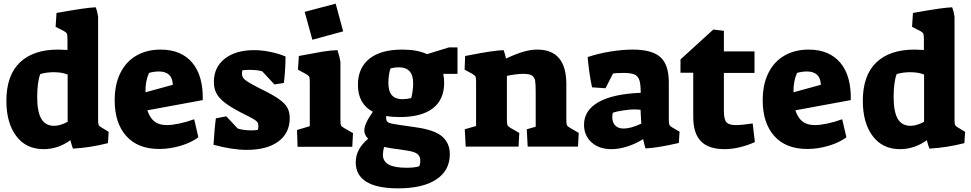

<svg xmlns="http://www.w3.org/2000/svg" viewBox="-20 -805 5326 1053"><path d="M15 -252Q15 -391 88.5 -462Q162 -533 298 -533Q306 -533 350 -531V-591Q350 -613 347 -620Q344 -627 330 -635L285 -658L290 -734Q386 -751 432 -757.5Q478 -764 505 -765Q514 -742 518 -713V-144Q518 -126 521.5 -119Q525 -112 538 -105L576 -82L572 -20Q474 5 380 10Q373 -9 366 -36Q298 13 219 13Q123 13 69 -59Q15 -131 15 -252ZM351 -137V-396Q321 -409 274 -409Q236 -409 201 -399Q193 -380 188.5 -347Q184 -314 184 -274Q184 -192 206.5 -153.5Q229 -115 277 -115Q310 -115 351 -137Z M609 -255Q609 -342 640 -404.5Q671 -467 728 -500Q785 -533 861 -533Q974 -533 1034.5 -461Q1095 -389 1092 -256L788 -200Q802 -158 827.5 -138.5Q853 -119 895 -119Q924 -119 964 -127.5Q1004 -136 1045 -151L1068 -52Q1031 -24 972 -6Q913 12 853 12Q736 12 672.5 -59Q609 -130 609 -255ZM928 -340Q926 -378 906.5 -395.5Q887 -413 852 -413Q823 -413 797 -405Q776 -356 778 -299Z M1151 -11Q1157 -109 1164 -156L1221 -167L1284 -100Q1317 -90 1358 -90Q1381 -90 1394 -93Q1397 -101 1397 -115Q1397 -127 1391.5 -135Q1386 -143 1367 -154Q1348 -165 1301 -188Q1242 -219 1211 -243.5Q1180 -268 1166.5 -294Q1153 -320 1153 -356Q1153 -436 1212.5 -483Q1272 -530 1374 -530Q1416 -530 1462.5 -520.5Q1509 -511 1546 -495Q1546 -430 1537 -350L1485 -342L1418 -414Q1392 -422 1342 -422Q1334 -422 1310 -420Q1307 -414 1307 -401Q1307 -387 1315 -376.5Q1323 -366 1343.5 -353.5Q1364 -341 1409 -318Q1475 -286 1508.5 -262.5Q1542 -239 1555.5 -215Q1569 -191 1569 -157Q1569 -75 1506.5 -29Q1444 17 1334 17Q1255 17 1151 -11Z M1651 -740 1821 -785 1862 -633 1693 -587ZM1609 -92 1679 -113V-356Q1679 -378 1675.5 -384.5Q1672 -391 1658 -399L1614 -423L1619 -498Q1702 -514 1747.5 -521.5Q1793 -529 1831 -530Q1844 -487 1847 -466V-146Q1847 -125 1850 -118Q1853 -111 1867 -103L1916 -75L1912 0H1612Z M1931 86Q1931 12 1999 -44Q1978 -65 1978 -90Q1978 -126 2025 -192Q1943 -235 1943 -340Q1943 -432 2005.5 -482.5Q2068 -533 2186 -533Q2269 -533 2322 -508L2442 -545H2489V-400H2411Q2416 -375 2416 -351Q2416 -259 2354 -211Q2292 -163 2172 -163Q2131 -163 2098 -169V-155Q2098 -139 2111.5 -132.5Q2125 -126 2170 -120L2260 -107Q2366 -92 2406.5 -55Q2447 -18 2447 40Q2447 130 2373 179Q2299 228 2163 228Q2048 228 1989.5 192Q1931 156 1931 86ZM2235 -267Q2239 -279 2242.5 -303Q2246 -327 2246 -347Q2246 -392 2226.5 -414Q2207 -436 2166 -436Q2146 -436 2122 -430Q2117 -418 2113.5 -395Q2110 -372 2110 -351Q2110 -305 2129 -283Q2148 -261 2187 -261Q2208 -261 2235 -267ZM2279 107Q2285 95 2285 75Q2285 51 2268 38.5Q2251 26 2207 20L2175 15Q2131 10 2086 1Q2080 28 2080 44Q2080 80 2112 97.5Q2144 115 2209 115Q2255 115 2279 107Z M2529 -96 2591 -114V-356Q2591 -378 2588 -384.5Q2585 -391 2572 -399L2528 -423L2531 -498L2553 -502Q2684 -528 2742 -530Q2750 -509 2755 -484Q2816 -512 2854.5 -522.5Q2893 -533 2927 -533Q3086 -533 3086 -343V-147Q3086 -126 3089 -119Q3092 -112 3106 -104L3154 -76L3150 -1H2874L2869 -96L2918 -110V-299Q2918 -344 2915 -362Q2912 -380 2898.5 -390Q2885 -400 2851 -400Q2815 -400 2760 -389V-147Q2760 -126 2763 -119Q2766 -112 2779 -104L2828 -76L2824 -1H2534Z M3183 -121Q3183 -200 3262.5 -245Q3342 -290 3494 -296Q3494 -343 3486.5 -365.5Q3479 -388 3459.5 -396.5Q3440 -405 3400 -405Q3359 -405 3342 -402L3301 -321L3227 -326Q3210 -406 3203 -492Q3259 -511 3325.5 -522Q3392 -533 3450 -533Q3556 -533 3602 -491.5Q3648 -450 3648 -354V-145Q3648 -127 3651.5 -120Q3655 -113 3667 -106L3707 -83L3703 -21Q3587 6 3520 9Q3518 3 3514 -12.5Q3510 -28 3507 -42Q3468 -17 3421.5 -2Q3375 13 3333 13Q3265 13 3224 -24.5Q3183 -62 3183 -121ZM3497 -127 3493 -203Q3469 -205 3461 -205Q3434 -205 3398 -199.5Q3362 -194 3341 -187Q3338 -174 3338 -163Q3338 -133 3354.5 -116.5Q3371 -100 3400 -100Q3440 -100 3497 -127Z M3782 -163V-406H3712V-479L3892 -643L3950 -636V-523H4118V-405H3950V-199Q3950 -151 3963.5 -135Q3977 -119 4016 -119Q4049 -119 4108 -128L4120 -26Q4084 -9 4039.5 2Q3995 13 3954 13Q3866 13 3824 -30.5Q3782 -74 3782 -163Z M4163 -255Q4163 -342 4194 -404.5Q4225 -467 4282 -500Q4339 -533 4415 -533Q4528 -533 4588.5 -461Q4649 -389 4646 -256L4342 -200Q4356 -158 4381.5 -138.5Q4407 -119 4449 -119Q4478 -119 4518 -127.5Q4558 -136 4599 -151L4622 -52Q4585 -24 4526 -6Q4467 12 4407 12Q4290 12 4226.5 -59Q4163 -130 4163 -255ZM4482 -340Q4480 -378 4460.5 -395.5Q4441 -413 4406 -413Q4377 -413 4351 -405Q4330 -356 4332 -299Z M4712 -252Q4712 -391 4785.5 -462Q4859 -533 4995 -533Q5003 -533 5047 -531V-591Q5047 -613 5044 -620Q5041 -627 5027 -635L4982 -658L4987 -734Q5083 -751 5129 -757.5Q5175 -764 5202 -765Q5211 -742 5215 -713V-144Q5215 -126 5218.5 -119Q5222 -112 5235 -105L5273 -82L5269 -20Q5171 5 5077 10Q5070 -9 5063 -36Q4995 13 4916 13Q4820 13 4766 -59Q4712 -131 4712 -252ZM5048 -137V-396Q5018 -409 4971 -409Q4933 -409 4898 -399Q4890 -380 4885.5 -347Q4881 -314 4881 -274Q4881 -192 4903.5 -153.5Q4926 -115 4974 -115Q5007 -115 5048 -137Z"/></svg>

Font: Suez One
Style: Regular
Weight: 400
Version: Version 1.000